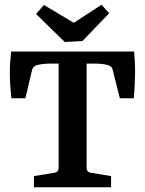

<svg xmlns="http://www.w3.org/2000/svg" viewBox="-20 -789 611 809"><path d="M123 0V-47L209 -61Q227 -64 227 -81V-521H192Q174 -521 158.5 -519Q143 -517 133 -514Q118 -508 115 -493L87 -375H28Q22 -428 21.5 -474Q21 -520 27 -572H545Q550 -520 549 -473.5Q548 -427 544 -375H485L455 -494Q454 -501 449.5 -506Q445 -511 437 -514Q417 -521 379 -521H345V-81Q345 -64 363 -61L448 -47V0ZM440 -733 327 -616 253 -612 132 -730 165 -768 291 -693 408 -769Z"/></svg>

Font: Rasa SemiBold
Style: Regular
Weight: 600
Designer: Anna Giedrys (Yrsa+Rasa design), David Brezina (Yrsa art-direction, Rasa art-direction, design)
Foundry: Rosetta Type Foundry
Version: Version 2.004